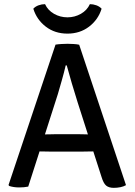

<svg xmlns="http://www.w3.org/2000/svg" viewBox="-20 -898 648 925"><path d="M231 -167.5Q225.5 -167.5 204.5 -168Q183.5 -168.5 170.5 -168.5L116 1Q106.5 3 95.2 4Q84 5 72.5 5Q46 5 24.5 -2L21 -6.5L247.5 -683Q259.5 -685 276.2 -686Q293 -687 305.5 -687Q317.5 -687 334.5 -686Q351.5 -685 361.5 -682.5L587 -6Q576 0.5 560.2 3.8Q544.5 7 528.5 7Q504.5 7 491.5 -3.8Q478.5 -14.5 469 -46L429.5 -168.5Q416.5 -168.5 394.8 -168Q373 -167.5 367.5 -167.5ZM258.5 -444 196.5 -250.5Q208.5 -250.5 226 -251Q243.5 -251.5 249 -251.5H352Q357 -251.5 373.8 -251.2Q390.5 -251 403.5 -250.5L354 -405Q340 -448.5 326 -496.5Q312 -544.5 301.5 -583H296.5Q289 -550 277.5 -509.8Q266 -469.5 258.5 -444ZM469.5 -856Q453 -803 409 -769.5Q365 -736 305 -736Q244.5 -736 200.8 -769.5Q157 -803 140.5 -856Q150.5 -867 166 -872.5Q181.5 -878 197 -878Q210.5 -848.5 240.2 -831.5Q270 -814.5 305 -814.5Q340 -814.5 369.8 -831.5Q399.5 -848.5 413 -878Q428.5 -878 444 -872.5Q459.5 -867 469.5 -856Z"/></svg>

Font: Signika Negative SC
Style: Regular
Weight: 400
Designer: Anna Giedryś
Foundry: Anna Giedryś
Version: Version 2.000; ttfautohint (v1.8.3) -l 8 -r 50 -G 200 -x 9 -